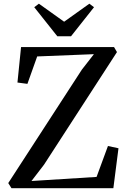

<svg xmlns="http://www.w3.org/2000/svg" viewBox="-20 -992 674 1012"><path d="M40.5 0 23.5 -27 411.5 -625 475 -706.5 176 -694.5 124.5 -550 72 -557 91 -744H581L596.5 -717.5L212 -124L146 -38L489 -59.5L549 -222.5L604.5 -210.5L577.5 0ZM282 -801 160.5 -954 185 -972.5 318 -877.5 451 -972.5 475.5 -954 354.5 -801Z"/></svg>

Font: Merriweather 96pt
Style: Regular
Weight: 400
Version: Version 2.100